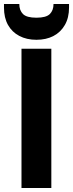

<svg xmlns="http://www.w3.org/2000/svg" viewBox="-37 -945 367 965"><path d="M71 0V-700H221V0ZM146 -745Q97 -745 60 -764.5Q23 -784 3 -820Q-17 -856 -17 -907V-925H60Q60 -893 78.5 -874.5Q97 -856 146 -856Q195 -856 213.5 -874.5Q232 -893 232 -925H310V-907Q310 -856 289 -819.5Q268 -783 231.5 -764Q195 -745 146 -745Z"/></svg>

Font: DM Sans 11pt Black
Style: Regular
Weight: 900
Version: Version 4.004;gftools[0.9.30]